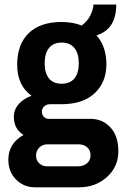

<svg xmlns="http://www.w3.org/2000/svg" viewBox="-20 -630 537 831"><path d="M483.1 -610.3Q483.1 -503 397.5 -477Q440.5 -429.2 440.5 -351.7Q440.5 -274.1 389.7 -226.5Q338.8 -179 246.3 -179H196.8Q181.1 -179 171.2 -169.6Q161.2 -160.3 161.2 -146.8Q161.2 -133.4 169.9 -124.5Q178.5 -115.6 192 -115.6H371.9Q423.5 -115.6 457.9 -78.6Q492.2 -41.7 492.2 25Q492.2 91.7 442.9 136.2Q393.6 180.7 321.9 180.7H131.6Q83 180.7 49.5 147Q16.1 113.4 16.1 60.4Q16.1 -8.7 81.7 -46Q40 -72.1 40 -123.8Q40 -156.4 61.5 -180.1Q83 -203.7 116.4 -215.5Q54.3 -260.6 54.3 -349.5Q54.3 -438.3 104.3 -486.5Q154.2 -534.8 246.3 -534.8Q295.8 -534.8 333.6 -519.5Q359.7 -539.1 372.1 -565.6Q384.4 -592.1 384.4 -610.3ZM321 -356.2Q321 -398.8 302.1 -422.2Q283.2 -445.7 247 -445.7Q210.7 -445.7 192 -422Q173.3 -398.3 173.3 -356Q173.3 -313.6 192 -290.6Q210.7 -267.6 247 -267.6Q283.2 -267.6 302.1 -290.6Q321 -313.6 321 -356.2ZM184.2 -5.2Q164.2 -5.2 150.1 8.7Q136 22.6 136 43.2Q136 63.9 149.9 76.9Q163.8 89.9 184.2 89.9H317.5Q340.6 89.9 356.2 76.9Q371.9 63.9 371.9 42.1Q371.9 20.4 357.3 7.6Q342.7 -5.2 321.9 -5.2Z"/></svg>

Font: Puralecka Narrow
Style: Bold
Weight: 700
Designer: Hector Gatti, Marcela Romero, Pablo Cosgaya and Nicolas Silva
Version: Version 1.004;PS 001.004;hotconv 1.0.70;makeotf.lib2.5.58329